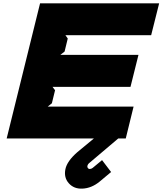

<svg xmlns="http://www.w3.org/2000/svg" viewBox="-20 -830 974 1151"><path d="M780.8 -190.9 733.9 0H689L513.2 148.9Q507.3 153.3 503.9 164.1Q502.4 171.4 506.6 177.2Q510.7 183.1 517.1 183.1Q527.3 183.1 535.2 176.8L591.8 129.9L646 201.2Q591.3 247.6 577.1 258.8Q528.8 298.3 474.1 300.8Q423.3 303.2 392.6 268.8Q361.8 234.4 372.1 184.1Q381.8 136.2 443.8 82L543 0H20L220.2 -810.1H934.1L886.2 -619.1H372.1L386.2 -599.1L367.2 -521L341.8 -501H810.1L762.2 -309.1H294.9L310.1 -289.1L291 -210.9L266.1 -190.9Z"/></svg>

Font: Sinkin Sans 900 X Black Italic
Style: Regular
Weight: 950
Italic angle: -112°
Designer: Keith Bates
Foundry: K-Type
Version: Sinkin Sans (version 1.0)  by Keith Bates   •   © 2014   www